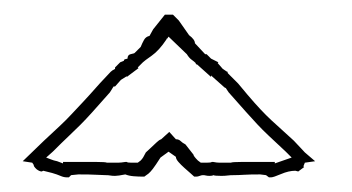

<svg xmlns="http://www.w3.org/2000/svg" viewBox="-20 -715 480 262"><path d="M381 -523Q367 -536 358.5 -543.5Q350 -551 343 -558Q336 -565 327.5 -574.5Q319 -584 305 -601L291 -615L290 -618V-617L284 -621L277 -629L278 -630L268 -635L262 -641H260L246 -656Q246 -661 238 -667L224 -687L216 -695H205L189 -675L184 -666Q179 -665 176.5 -660.5Q174 -656 172 -651L164 -643Q163 -642 162 -642L158 -641Q154 -640 154 -635L150 -634Q149 -633 149 -632L144 -630L137 -623V-621Q133 -619 131 -617L116 -601Q101 -584 92.5 -575Q84 -566 77 -558.5Q70 -551 62 -543.5Q54 -536 40 -523L11 -495L24 -493L26 -490Q26 -488 28 -486L30 -484Q34 -481 37 -481L39 -482L51 -479Q58 -477 62.5 -475Q67 -473 71 -473H74L77 -476L87 -477Q103 -477 111.5 -476.5Q120 -476 124 -476Q128 -476 130.5 -475.5Q133 -475 137 -475Q139 -475 142.5 -475.5Q146 -476 151 -477Q156 -475 162.5 -474.5Q169 -474 174 -474H177Q178 -475 179 -475.5Q180 -476 182.5 -478Q185 -480 188.5 -484.5Q192 -489 199 -500L210 -508L220 -501Q220 -498 223.5 -494Q227 -490 231.5 -486Q236 -482 240 -478.5Q244 -475 245 -474H248Q250 -474 252.5 -475Q255 -476 257 -476Q259 -476 261 -475.5Q263 -475 266 -475Q270 -475 271 -476Q273 -475 282 -475Q287 -475 290.5 -475.5Q294 -476 299.5 -476Q305 -476 313 -476.5Q321 -477 335 -477L343 -476L347 -473H350Q353 -473 363.5 -477.5Q374 -482 383 -482L387 -481L395 -487L394 -488L396 -493L410 -495L396 -507ZM172 -496 168 -493H159Q154 -493 153 -494H151Q145 -493 141 -493Q137 -493 135 -493H126Q124 -494 112 -494H66V-492L58 -495Q53 -496 49.5 -497.5Q46 -499 43 -500L52 -508Q65 -521 73.5 -529Q82 -537 89.5 -544.5Q97 -552 106 -562Q115 -572 130 -589L135 -597H137L145 -606L153 -611V-610L169 -622L168 -623L175 -630Q177 -632 187 -639Q197 -646 207 -661L208 -663V-662L210 -665L235 -641Q238 -636 241.5 -633.5Q245 -631 247 -629Q247 -627 249 -627L268 -610V-612L286 -596Q287 -595 288 -595L292 -589Q307 -572 315.5 -562.5Q324 -553 331 -545.5Q338 -538 346.5 -530Q355 -522 370 -508L378 -500L355 -492V-494H309Q297 -494 295 -493H285Q283 -493 279.5 -493Q276 -493 271 -494H269Q268 -493 262 -493H254L250 -496Q244 -502 244 -504L233 -518Q229 -520 226.5 -522.5Q224 -525 220 -525L211 -535L200 -525Q197 -524 194 -521Q191 -518 179 -507Q177 -503 175.5 -500.5Q174 -498 172 -496Z"/></svg>

Font: Londrina Sketch
Style: Regular
Weight: 400
Designer: Marcelo Magalhaes
Foundry: Marcelo Magalhães
Version: Version 1.002